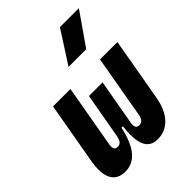

<svg xmlns="http://www.w3.org/2000/svg" viewBox="-227 -913 1040 1040"><g transform="rotate(-45 293.0 -392.5)"><path d="M363.8 9.8Q311 9.8 290 -34.2Q276.4 -62.5 276.4 -112.8Q276.4 -140.1 280.3 -174.3H270Q248 -77.6 210.2 -33.9Q172.4 9.8 116.7 9.8Q57.6 9.8 34.7 -33.7Q20.5 -60.5 20.5 -102.1Q20.5 -126.5 25.4 -156.2L88.9 -517.6H222.2L158.7 -156.2Q157.2 -147.9 157.2 -141.1Q157.2 -114.7 181.6 -114.7Q196.8 -114.7 206.3 -125Q215.8 -135.3 220.2 -159.7L222.7 -174.3L266.1 -419.9H370.6L330.6 -193.4L324.7 -159.7Q322.8 -149.9 322.8 -142.1Q322.8 -130.9 326.7 -125Q333 -114.7 348.1 -114.7Q377.4 -114.7 385.3 -156.2L448.7 -517.6H582L518.6 -156.2Q504.9 -76.7 464.6 -33.4Q424.3 9.8 363.8 9.8ZM299.8 -609.4 418.9 -794.9H564L435.1 -609.4Z"/></g></svg>

Font: CaskaydiaCove NF
Style: Bold Italic
Weight: 700
Italic angle: -10°
Designer: Aaron Bell
Foundry: Saja Typeworks
Version: Version 2111.001; VTT 6.35;Nerd Fonts 3.2.1